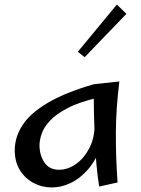

<svg xmlns="http://www.w3.org/2000/svg" viewBox="-20 -812 621 846"><path d="M208 14Q165 14 127.5 -6Q90 -26 67.5 -62.5Q45 -99 45 -150Q45 -207 78.5 -259.5Q112 -312 189 -358Q266 -404 394 -441L418 -383Q333 -364 280.5 -337Q228 -310 200.5 -280.5Q173 -251 163.5 -222.5Q154 -194 154 -172Q154 -129 175.5 -96.5Q197 -64 240 -64Q279 -64 315 -89.5Q351 -115 374.5 -161Q398 -207 397 -270L455 -319Q449 -230 425.5 -167Q402 -104 366.5 -64Q331 -24 290 -5Q249 14 208 14ZM417 10Q410 -31 405 -87Q400 -143 397.5 -201.5Q395 -260 394 -312Q393 -364 393 -399Q393 -434 394 -441L506 -453Q491 -334 490.5 -226.5Q490 -119 498 -8ZM353 -560 323 -584 495 -792 537 -751Z"/></svg>

Font: Marhey Light Light
Style: Regular
Weight: 300
Version: Version 1.000